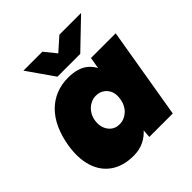

<svg xmlns="http://www.w3.org/2000/svg" viewBox="-191 -838 989 989"><g transform="rotate(-45 303.0 -344.0)"><path d="M348 0 355 -93 423 -500H603L519 0ZM223 12Q148 12 98 -22.5Q48 -57 28.5 -120Q9 -183 23 -267Q33 -325 54 -370.5Q75 -416 106.5 -447.5Q138 -479 179 -495.5Q220 -512 268 -512Q343 -512 382.5 -476Q422 -440 432.5 -377.5Q443 -315 429 -233Q419 -175 401.5 -129.5Q384 -84 358.5 -52.5Q333 -21 299 -4.5Q265 12 223 12ZM286 -154Q304 -154 319.5 -160.5Q335 -167 347.5 -178.5Q360 -190 368.5 -206.5Q377 -223 380 -243Q388 -288 365 -316.5Q342 -345 303 -345Q286 -345 270.5 -338.5Q255 -332 242.5 -320.5Q230 -309 221.5 -293Q213 -277 210 -257Q204 -213 226 -183.5Q248 -154 286 -154ZM234 -554V-559L393 -700H551L399 -554ZM233 -554 131 -700H269L383 -559V-554Z"/></g></svg>

Font: Figtree Light Black
Style: Italic
Weight: 900
Italic angle: -9.5°
Version: Version 2.000